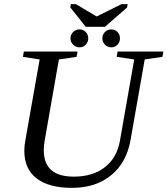

<svg xmlns="http://www.w3.org/2000/svg" viewBox="-20 -906 816 936"><path d="M634.3 -616.2 548.8 -628.9 553.2 -654.8H776.4L772 -628.9L685.5 -616.2L616.7 -225.1Q597.2 -113.3 522 -51.8Q446.8 9.8 331.5 9.8Q217.8 9.8 158.2 -36.4Q98.6 -82.5 98.6 -169.9Q98.6 -196.8 103.5 -221.2L173.3 -616.2L91.8 -628.9L96.2 -654.8H357.9L353.5 -628.9L267.1 -616.2L198.2 -223.1Q193.4 -196.8 193.4 -173.3Q193.4 -44.9 339.8 -44.9Q433.1 -44.9 491.9 -91.3Q550.8 -137.7 564.9 -221.2ZM564.9 -719.2Q564.9 -701.2 552.7 -688.2Q540.5 -675.3 522.5 -675.3Q504.4 -675.3 491.7 -688.2Q479 -701.2 479 -719.2Q479 -737.3 491.7 -750Q504.4 -762.7 522.5 -762.7Q540.5 -762.7 552.7 -750Q564.9 -737.3 564.9 -719.2ZM410.2 -719.2Q410.2 -701.2 397.9 -688.2Q385.7 -675.3 367.7 -675.3Q349.6 -675.3 336.7 -688.2Q323.7 -701.2 323.7 -719.2Q323.7 -737.3 336.7 -750Q349.6 -762.7 367.7 -762.7Q385.7 -762.7 397.9 -750Q410.2 -737.3 410.2 -719.2ZM350.1 -885.7 451.2 -825.7 572.3 -885.7H602.1L599.6 -869.6L491.7 -775.4H397.9L322.8 -869.6L325.2 -885.7Z"/></svg>

Font: Tinos
Style: Italic
Weight: 400
Italic angle: -16.333°
Designer: Steve Matteson
Foundry: Monotype Imaging Inc.
Version: Version 1.32